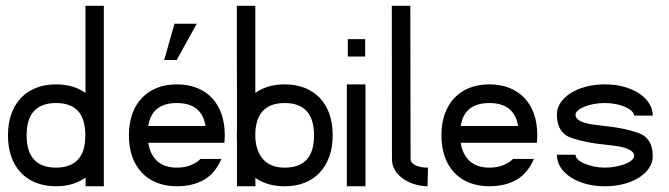

<svg xmlns="http://www.w3.org/2000/svg" viewBox="-20 -649 2330 669"><path d="M341.8 -628.9V0H278.3V-30.3Q235.4 0 175.3 0Q137.2 0 106.2 -12Q75.2 -23.9 53.2 -46.9Q31.2 -69.8 19.5 -102.8Q7.8 -135.7 7.8 -177.7Q7.8 -219.2 19.5 -252Q31.2 -284.7 53 -307.6Q74.7 -330.6 105.7 -342.8Q136.7 -355 175.3 -355Q236.3 -355 277.8 -325.2V-628.9ZM251.5 -262.7Q225.6 -290 175.3 -290Q72.8 -290 72.8 -177.7Q72.8 -64.9 175.3 -64.9Q225.1 -64.9 251.2 -92.5Q277.3 -120.1 277.3 -177.7Q277.3 -234.4 251.5 -262.7Z M596.2 -355Q634.8 -355 665.8 -342.8Q696.8 -330.6 718.5 -307.6Q740.2 -284.7 751.7 -252Q763.2 -219.2 763.2 -177.7Q763.2 -169.9 762.7 -163.8Q762.2 -157.7 761.7 -151.4H496.6Q502.9 -109.9 528.1 -87.4Q553.2 -64.9 596.2 -64.9Q624 -64.9 645 -73.7Q666 -82.5 678.7 -95.2H751.5Q729.5 -44.4 690.2 -22.2Q650.9 0 596.2 0Q558.1 0 527.3 -12Q496.6 -23.9 474.6 -46.9Q452.6 -69.8 440.9 -102.8Q429.2 -135.7 429.2 -177.7Q429.2 -219.2 440.9 -252Q452.6 -284.7 474.4 -307.6Q496.1 -330.6 526.9 -342.8Q557.6 -355 596.2 -355ZM696.3 -210Q683.1 -290 596.2 -290Q508.8 -290 496.6 -210ZM665.5 -566.4 595.7 -439.9H552.2L587.9 -566.4Z M869.6 -628.9V-325.2Q911.1 -355 972.2 -355Q1010.7 -355 1041.7 -342.8Q1072.8 -330.6 1094.5 -307.6Q1116.2 -284.7 1127.7 -252Q1139.2 -219.2 1139.2 -177.7Q1139.2 -135.7 1127.2 -102.8Q1115.2 -69.8 1093.5 -46.9Q1071.8 -23.9 1041 -12Q1010.3 0 972.2 0Q911.1 0 869.6 -29.3Q869.6 -22 869.9 -14.4Q870.1 -6.8 870.1 0H805.7V-162.6Q805.2 -165 805.2 -169.2Q805.2 -173.3 805.2 -177.7Q805.2 -182.1 805.2 -185.8Q805.2 -189.5 805.7 -191.9Q805.7 -222.2 805.7 -258.1Q805.7 -293.9 805.7 -332.5Q805.7 -371.1 805.4 -410.6Q805.2 -450.2 805.2 -488.5Q805.2 -526.9 805.2 -562.7Q805.2 -598.6 805.2 -628.9ZM869.6 -169.4Q872.6 -120.1 898.2 -92.5Q923.8 -64.9 972.2 -64.9Q1022.5 -64.9 1048.3 -92.5Q1074.2 -120.1 1074.2 -177.7Q1074.2 -233.9 1048.3 -262Q1022.5 -290 972.2 -290Q873.5 -290 869.6 -185.5Z M1253.4 -355V0H1188.5V-355ZM1191.9 -512.7H1252.4V-452.1H1191.9Z M1409.7 -628.9 1410.6 -95.7Q1410.6 -86.9 1416.3 -81.1Q1421.9 -75.2 1430.7 -71.5Q1439.5 -67.9 1450.2 -66.4Q1460.9 -64.9 1471.2 -64.9L1469.7 0Q1446.3 -0.5 1424.1 -7.3Q1401.9 -14.2 1384.3 -26.4Q1366.7 -38.6 1356.2 -55.9Q1345.7 -73.2 1345.7 -95.2L1345.2 -628.9Z M1685.1 -355Q1723.6 -355 1754.6 -342.8Q1785.6 -330.6 1807.4 -307.6Q1829.1 -284.7 1840.6 -252Q1852.1 -219.2 1852.1 -177.7Q1852.1 -169.9 1851.6 -163.8Q1851.1 -157.7 1850.6 -151.4H1585.4Q1591.8 -109.9 1616.9 -87.4Q1642.1 -64.9 1685.1 -64.9Q1712.9 -64.9 1733.9 -73.7Q1754.9 -82.5 1767.6 -95.2H1840.3Q1818.4 -44.4 1779.1 -22.2Q1739.7 0 1685.1 0Q1647 0 1616.2 -12Q1585.4 -23.9 1563.5 -46.9Q1541.5 -69.8 1529.8 -102.8Q1518.1 -135.7 1518.1 -177.7Q1518.1 -219.2 1529.8 -252Q1541.5 -284.7 1563.2 -307.6Q1585 -330.6 1615.7 -342.8Q1646.5 -355 1685.1 -355ZM1785.2 -210Q1772 -290 1685.1 -290Q1597.7 -290 1585.4 -210Z M2189.5 -246.1Q2189.5 -254.4 2180.9 -262.2Q2172.4 -270 2158.2 -276.4Q2144 -282.7 2125.7 -286.4Q2107.4 -290 2087.4 -290Q2067.4 -290 2049.1 -286.6Q2030.8 -283.2 2016.6 -277.3Q2002.4 -271.5 1993.9 -264.4Q1985.4 -257.3 1985.4 -250Q1985.4 -239.3 1993.4 -232.7Q2001.5 -226.1 2014.6 -221.9Q2027.8 -217.8 2044.9 -215.3Q2062 -212.9 2079.6 -210.9L2090.8 -209.5Q2150.9 -203.6 2201.2 -187Q2254.4 -169.4 2254.4 -105.5Q2254.4 -82.5 2241.5 -63.2Q2228.5 -43.9 2205.8 -29.8Q2183.1 -15.6 2152.8 -7.8Q2122.6 0 2087.4 0Q2052.2 0 2021.7 -8.3Q1991.2 -16.6 1968.8 -31.2Q1946.3 -45.9 1933.3 -65.9Q1920.4 -85.9 1920.4 -109.9H1985.4Q1985.4 -101.1 1993.9 -93Q2002.4 -85 2016.8 -78.9Q2031.2 -72.8 2049.6 -68.8Q2067.9 -64.9 2087.4 -64.9Q2106.4 -64.9 2124.8 -68.4Q2143.1 -71.8 2157.5 -77.4Q2171.9 -83 2180.7 -90.3Q2189.5 -97.7 2189.5 -105.5Q2189.5 -116.2 2179.9 -123Q2170.4 -129.9 2155.5 -134.3Q2140.6 -138.7 2121.8 -141.1Q2103 -143.6 2084.5 -145.5Q2053.7 -148.4 2025.9 -154.1Q1998 -159.7 1973.6 -167.5Q1920.4 -184.6 1920.4 -250Q1920.4 -272.5 1933.3 -291.5Q1946.3 -310.5 1968.8 -324.7Q1991.2 -338.9 2021.7 -346.9Q2052.2 -355 2087.4 -355Q2123 -355 2153.6 -346.7Q2184.1 -338.4 2206.5 -323.7Q2229 -309.1 2241.7 -289.1Q2254.4 -269 2254.4 -246.1Z"/></svg>

Font: Fibel Vienna LRS
Style: Regular
Weight: 400
Designer: Peter Wiegel
Foundry: Peter Wioegel
Version: Version 000.000